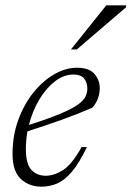

<svg xmlns="http://www.w3.org/2000/svg" viewBox="-20 -690 493 720"><path d="M306 -138.5Q277 -78.5 250 -46.5Q223 -14.5 195 -2.2Q167 10 135 10Q89 10 58 -19Q27 -48 27 -112.5Q27 -182 48.8 -241Q70.5 -300 106 -343.8Q141.5 -387.5 184 -411.8Q226.5 -436 269 -436Q314 -436 334 -413Q354 -390 354 -360Q354 -317 326 -286Q274.5 -263.5 212.5 -241.2Q150.5 -219 83 -197.5Q77 -164.5 77 -132Q77 -74.5 97.8 -52.8Q118.5 -31 151.5 -31Q182.5 -31 215.8 -51.8Q249 -72.5 286 -138.5ZM255 -410.5Q219.5 -410.5 186.2 -385Q153 -359.5 127.2 -316.5Q101.5 -273.5 88.5 -221.5Q162.5 -245 206.2 -263.5Q250 -282 271.8 -297.5Q293.5 -313 300.5 -327.8Q307.5 -342.5 307.5 -358Q307.5 -380 295.8 -395.2Q284 -410.5 255 -410.5ZM246 -504.5 378.5 -670H453L452.5 -662.5L268 -504.5Z"/></svg>

Font: Newsreader 16pt Light
Style: Italic
Weight: 300
Italic angle: -17°
Designer: Hugues Gentile
Foundry: Production Type
Version: Version 1.003; ttfautohint (v1.8.3)